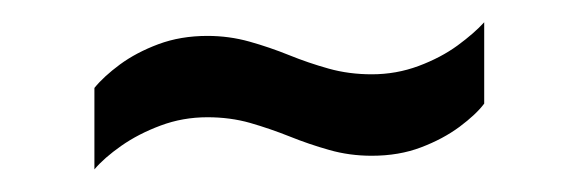

<svg xmlns="http://www.w3.org/2000/svg" viewBox="-20 -387 509 169"><path d="M63.1 -237.9V-309.6Q71.2 -319.6 85.5 -330.2Q99.9 -340.8 119.4 -348.1Q139 -355.4 162.6 -355.4Q181.6 -355.4 199.5 -350.4Q217.3 -345.4 234.4 -338.5Q251.4 -331.6 269.3 -326.6Q287.1 -321.6 307.2 -321.6Q328.8 -321.6 348.4 -328.9Q368 -336.2 382.8 -347Q397.6 -357.9 406.2 -367.4V-295.8Q399.1 -286.3 384.5 -275.4Q369.9 -264.6 350.6 -257.3Q331.2 -249.9 307.2 -249.9Q287.6 -249.9 269.8 -255Q252 -260 234.9 -266.9Q217.8 -273.7 200.2 -278.8Q182.6 -283.8 162.6 -283.8Q140.9 -283.8 121.4 -276.5Q101.8 -269.2 86.7 -258.6Q71.6 -248 63.1 -237.9Z"/></svg>

Font: Archivo SemiBold ExtraCondensed
Style: Regular
Weight: 600
Width: 2
Version: Version 2.001